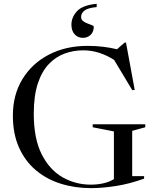

<svg xmlns="http://www.w3.org/2000/svg" viewBox="-20 -962 806 992"><path d="M663 -52H724.5V-39Q648 -11.5 577.8 -0.8Q507.5 10 450.5 10Q366.5 10 293 -13.2Q219.5 -36.5 164.2 -83.5Q109 -130.5 77.8 -200.8Q46.5 -271 46.5 -364.5Q46.5 -472 95.8 -553Q145 -634 232.2 -679.5Q319.5 -725 432.5 -725Q476 -725 514.2 -720.2Q552.5 -715.5 584.5 -707.5L624 -742H631L676 -497.5L663.5 -496L569.5 -652.5Q533.5 -675.5 493.5 -688.8Q453.5 -702 409.5 -702Q359.5 -702 313.8 -685.2Q268 -668.5 232 -630.8Q196 -593 175.2 -530Q154.5 -467 154.5 -374Q154.5 -246 195.2 -165.2Q236 -84.5 303.2 -46.2Q370.5 -8 449 -8Q484 -8 515.2 -15.2Q546.5 -22.5 568.5 -36.5V-283L459 -304.5V-320H730.5V-304.5L663 -286ZM464.5 -824Q464.5 -798 448.5 -782.2Q432.5 -766.5 408 -766.5Q382 -766.5 365.5 -785Q349 -803.5 349 -834.5Q349 -872 377.2 -903.5Q405.5 -935 479.5 -942.5V-925.5Q433.5 -921 416.2 -907.2Q399 -893.5 399 -874.5Q399 -861 409 -853.2Q419 -845.5 431.8 -840.8Q444.5 -836 454.5 -832.2Q464.5 -828.5 464.5 -824Z"/></svg>

Font: Newsreader 72pt
Style: Regular
Weight: 400
Designer: Hugues Gentile
Foundry: Production Type
Version: Version 1.003; ttfautohint (v1.8.3)